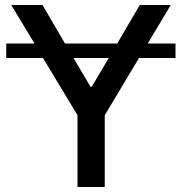

<svg xmlns="http://www.w3.org/2000/svg" viewBox="-20 -748 727 768"><path d="M682 -574H571L663 -728H539L449 -574H240L150 -728H25L118 -574H5V-516H152L290 -287V0H399V-287L536 -516H682ZM274 -516H415L347 -401H342Z"/></svg>

Font: Wafeq Medium
Style: Regular
Weight: 500
Designer: Rasmus Andersson & Azza Alameddine
Foundry: Google & TypeTogether
Version: Version 3.000;January 28, 2025;FontCreator 15.0.0.3014 64-bi